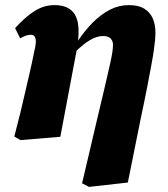

<svg xmlns="http://www.w3.org/2000/svg" viewBox="-20 -536 657 751"><path d="M36 -2Q50 -55 60 -96.5Q70 -138 78.5 -175.5Q87 -213 96 -251Q105 -289 114 -335Q119 -354 120 -368.5Q121 -383 116.5 -391.5Q112 -400 100 -400Q91 -400 81 -396.5Q71 -393 59 -386L39 -426Q79 -470 115.5 -493Q152 -516 193 -516Q233 -516 256 -498Q279 -480 285 -444Q291 -408 282 -351L216 -1L60 12ZM301 181 356 -53Q377 -141 390 -196.5Q403 -252 410 -283.5Q417 -315 419.5 -332Q422 -349 422 -360Q422 -376 412.5 -385.5Q403 -395 383 -395Q366 -395 347.5 -387Q329 -379 309 -363.5Q289 -348 265 -324L259 -375H284Q312 -417 343.5 -448.5Q375 -480 410 -498Q445 -516 484 -516Q522 -516 544.5 -502Q567 -488 577.5 -464Q588 -440 588 -409Q588 -395 586.5 -379.5Q585 -364 582 -341.5Q579 -319 572.5 -284Q566 -249 556 -197Q546 -145 530 -70L480 178L328 195Z"/></svg>

Font: Source Serif 4 ExtraBold
Style: Italic
Weight: 800
Italic angle: -12°
Designer: Frank Grießhammer
Foundry: Adobe Systems Incorporated
Version: Version 4.004;hotconv 1.0.116;makeotfexe 2.5.65601